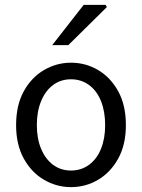

<svg xmlns="http://www.w3.org/2000/svg" viewBox="-20 -755 582 787"><path d="M271 12Q212 12 160.5 -18Q109 -48 77.5 -105Q46 -162 46 -242Q46 -324 77.5 -381Q109 -438 160.5 -468Q212 -498 271 -498Q331 -498 382 -468Q433 -438 464.5 -381Q496 -324 496 -242Q496 -162 464.5 -105Q433 -48 382 -18Q331 12 271 12ZM271 -56Q313 -56 345 -79.5Q377 -103 394 -145Q411 -187 411 -242Q411 -298 394 -340.5Q377 -383 345 -406.5Q313 -430 271 -430Q229 -430 197.5 -406.5Q166 -383 148.5 -340.5Q131 -298 131 -242Q131 -187 148.5 -145Q166 -103 197.5 -79.5Q229 -56 271 -56ZM194 -570 323 -735H413L418 -726L260 -570Z"/></svg>

Font: Source Sans 3
Style: Regular
Weight: 400
Designer: Paul D. Hunt
Foundry: Adobe
Version: Version 3.046;hotconv 1.0.118;makeotfexe 2.5.65603